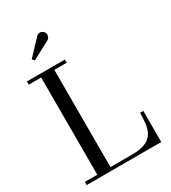

<svg xmlns="http://www.w3.org/2000/svg" viewBox="-230 -1090 1070 1204"><g transform="rotate(-30 305.0 -487.5)"><path d="M33.5 0V-23H123.5V-727H33.5V-750H308.5V-727H219V-23H373.5Q432.5 -23 467.8 -36.8Q503 -50.5 520.8 -76.5Q538.5 -102.5 544.2 -140Q550 -177.5 550 -225H573.5V0ZM143 -839.5 129 -855 231 -963Q241 -974 252 -975Q263 -976 272.8 -971Q282.5 -966 287 -957.5Q292 -949.5 291.5 -939.5Q291 -929.5 286.5 -921.2Q282 -913 273.5 -908.5Z"/></g></svg>

Font: BodoniModa 10 Custom
Style: Regular
Weight: 400
Designer: Owen Earl
Foundry: indestructible type
Version: Version 2.005